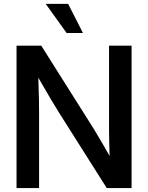

<svg xmlns="http://www.w3.org/2000/svg" viewBox="-20 -961 757 981"><path d="M64.5 0H179.7V-384.3C179.7 -416.5 179.2 -479.5 175.8 -564C222.7 -481.9 262.2 -416 282.7 -383.8L525.4 0H652.3V-727.5H537.1V-306.6C537.1 -279.3 538.1 -217.8 540 -164.1C510.7 -216.3 478 -271.5 461.4 -298.8L190.9 -727.5H64.5ZM320.3 -792.5H403.8L328.1 -941.4H213.4Z"/></svg>

Font: Raveo Display Display Medium
Style: Regular
Weight: 500
Designer: Jakub Foglar, Rasmus Andersson (Inter)
Foundry: Jakubfoglar.com
Version: Version 1.100;Glyphs 3.2.3 (3260)